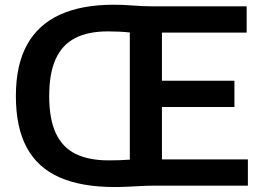

<svg xmlns="http://www.w3.org/2000/svg" viewBox="-20 -766 1078 792"><path d="M452.5 5.5Q317 5.5 226.5 -34Q136 -73.5 90.8 -156.5Q45.5 -239.5 45.5 -370Q45.5 -499 92 -582.2Q138.5 -665.5 228.2 -706Q318 -746.5 448.5 -746.5Q488.5 -746.5 529.2 -743.2Q570 -740 606 -740H997.5V-631.5H648V-108.5H1002.5V0H609Q585.5 0 559 1.5Q532.5 3 505.2 4.2Q478 5.5 452.5 5.5ZM427 -104.5Q451.5 -104.5 473.8 -105.2Q496 -106 515.5 -107.5V-632Q492.5 -634.5 470.2 -635.5Q448 -636.5 424.5 -636.5Q344 -636.5 290.5 -609.2Q237 -582 210 -523.2Q183 -464.5 183 -369.5Q183 -274.5 210.5 -216Q238 -157.5 292.2 -131Q346.5 -104.5 427 -104.5ZM598 -324.5V-433H947V-324.5Z"/></svg>

Font: Encode Sans SC Condensed Thin SemiBold
Style: Regular
Weight: 600
Version: Version 3.002